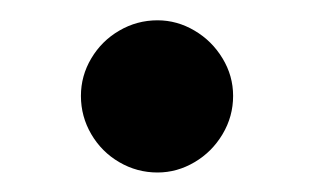

<svg xmlns="http://www.w3.org/2000/svg" viewBox="-20 -405 312 191"><path d="M60.5 -309.6Q60.5 -329.6 70.8 -346.9Q81.1 -364.3 98.6 -374.5Q116.2 -384.8 136.7 -384.8Q156.2 -384.8 173.6 -374.5Q190.9 -364.3 201.4 -346.9Q211.9 -329.6 211.9 -309.6Q211.9 -289.1 201.4 -271.5Q190.9 -253.9 173.6 -243.7Q156.2 -233.4 136.7 -233.4Q116.2 -233.4 98.6 -243.7Q81.1 -253.9 70.8 -271.5Q60.5 -289.1 60.5 -309.6Z"/></svg>

Font: Pretendard JP SemiBold
Style: Regular
Weight: 600
Designer: Base glyphs from Inter by Rasmus Andersson; Hangeul glyphs from Noto Sans CJK(Source Han Sans) by Jang Soo-young and Kan
Foundry: Kil Hyung-jin
Version: Version 1.309